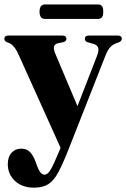

<svg xmlns="http://www.w3.org/2000/svg" viewBox="-20 -626 582 886"><path d="M254 69.5 259.5 56 65.5 -374.5Q44.5 -422.5 14 -430.5Q0 -435.5 0 -446.5Q0 -462 19.5 -462H267.5Q286.5 -462 286.5 -446.5Q286.5 -435 272 -431.5L250 -427Q232.5 -423.5 229.2 -411.5Q226 -399.5 237 -374L337.5 -136L426.5 -365Q437.5 -393 432.8 -406.2Q428 -419.5 408 -424.5L386.5 -430.5Q371.5 -435 371.5 -446.5Q371.5 -462 390.5 -462H523Q542 -462 542 -446.5Q542 -436.5 528 -430.5Q504 -423.5 491 -410.8Q478 -398 466.5 -369L296 64Q269.5 131 249 169.2Q228.5 207.5 203.2 223.8Q178 240 137.5 240Q82 240 49 208.8Q16 177.5 16 132Q16 98 33.2 79Q50.5 60 77.5 60Q103.5 60 118.2 75.5Q133 91 143.5 118.5L151.5 140.5Q157 157 165.5 168.5Q174 180 185.5 180Q200.5 180 214.8 155.2Q229 130.5 254 69.5ZM162.5 -572Q162.5 -605.5 188 -605.5H430.5Q444 -605.5 450.2 -598.5Q456.5 -591.5 456.5 -572.5Q456.5 -554 450.2 -546.2Q444 -538.5 430.5 -538.5H188Q162.5 -538.5 162.5 -572Z"/></svg>

Font: Fraunces 72pt
Style: Bold
Weight: 700
Version: Version 1.000;[b76b70a41]